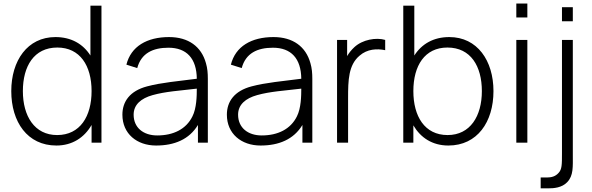

<svg xmlns="http://www.w3.org/2000/svg" viewBox="-20 -781 3238 1051"><path d="M475 -750V-477.1C434.4 -540.6 369.8 -578.1 283.3 -578.1C130.2 -578.1 41.7 -449 41.7 -282.3C41.7 -113.5 130.2 15.6 288.5 15.6C376 15.6 441.7 -28.1 481.3 -96.9V0H535.4V-750ZM292.7 -41.7C168.8 -41.7 105.2 -145.8 105.2 -282.3C105.2 -417.7 165.6 -520.8 293.8 -520.8C417.7 -520.8 481.3 -421.9 481.3 -282.3C481.3 -144.8 418.8 -41.7 292.7 -41.7Z M1117.7 0V-349C1117.7 -380.2 1115.6 -407.3 1107.3 -435.4C1082.3 -526 1011.5 -578.1 905.2 -578.1C784.4 -578.1 696.9 -527.1 671.9 -427.1L731.2 -408.3C753.1 -489.6 816.7 -519.8 902.1 -519.8C1002.1 -519.8 1056.2 -460.4 1057.3 -350C954.2 -336.5 864.6 -329.2 785.4 -308.3C690.6 -283.3 650 -225 650 -153.1C650 -49 729.2 15.6 834.4 15.6C934.4 15.6 1015.6 -17.7 1063.5 -96.9V0ZM1033.3 -143.8C999 -74 929.2 -39.6 840.6 -39.6C764.6 -39.6 711.5 -82.3 711.5 -153.1C711.5 -208.3 752.1 -242.7 815.6 -260.4C886.5 -280.2 961.5 -284.4 1057.3 -295.8C1057.3 -256.2 1056.2 -188.5 1033.3 -143.8Z M1689.6 0V-349C1689.6 -380.2 1687.5 -407.3 1679.2 -435.4C1654.2 -526 1583.3 -578.1 1477.1 -578.1C1356.3 -578.1 1268.8 -527.1 1243.8 -427.1L1303.1 -408.3C1325 -489.6 1388.5 -519.8 1474 -519.8C1574 -519.8 1628.1 -460.4 1629.2 -350C1526 -336.5 1436.5 -329.2 1357.3 -308.3C1262.5 -283.3 1221.9 -225 1221.9 -153.1C1221.9 -49 1301 15.6 1406.3 15.6C1506.3 15.6 1587.5 -17.7 1635.4 -96.9V0ZM1605.2 -143.8C1570.8 -74 1501 -39.6 1412.5 -39.6C1336.5 -39.6 1283.3 -82.3 1283.3 -153.1C1283.3 -208.3 1324 -242.7 1387.5 -260.4C1458.3 -280.2 1533.3 -284.4 1629.2 -295.8C1629.2 -256.2 1628.1 -188.5 1605.2 -143.8Z M1919.8 -522.9C1903.1 -507.3 1890.6 -491.7 1880.2 -474V-562.5H1825V0H1885.4V-244.8C1885.4 -341.7 1887.5 -425 1947.9 -476C1990.6 -513.5 2043.8 -515.6 2088.5 -506.3V-562.5C2039.6 -577.1 1964.6 -564.6 1919.8 -522.9Z M2439.6 -578.1C2353.1 -578.1 2288.5 -540.6 2247.9 -477.1V-750H2187.5V0H2242.7V-94.8C2282.3 -27.1 2346.9 15.6 2434.4 15.6C2592.7 15.6 2681.2 -113.5 2681.2 -282.3C2681.2 -449 2592.7 -578.1 2439.6 -578.1ZM2430.2 -41.7C2304.2 -41.7 2242.7 -144.8 2242.7 -282.3C2242.7 -421.9 2305.2 -520.8 2429.2 -520.8C2557.3 -520.8 2617.7 -417.7 2617.7 -282.3C2617.7 -145.8 2554.2 -41.7 2430.2 -41.7Z M2806.3 -761.5V-685.4H2866.7V-761.5ZM2806.3 -562.5H2866.7V0H2806.3Z M3056.2 -741.7V-664.6H3115.6V-741.7ZM2972.9 190.6C2997.9 190.6 3019.8 185.4 3037.5 165.6C3056.2 145.8 3056.2 120.8 3056.2 57.3V-562.5H3115.6V63.5C3115.6 132.3 3119.8 180.2 3084.4 216.7C3055.2 246.9 3011.5 250 2981.2 250H2939.6V190.6Z"/></svg>

Font: Manrope3 Light
Style: Regular
Weight: 300
Designer: Mikhail Sharanda
Foundry: Mikhail Sharanda
Version: Version 3.000;PS 003.000;hotconv 1.0.88;makeotf.lib2.5.64775